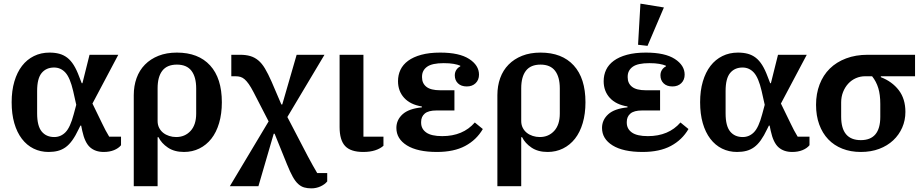

<svg xmlns="http://www.w3.org/2000/svg" viewBox="-20 -823 5075 1055"><path d="M645 -25Q631 -8 606.5 2Q582 12 550 12Q504 12 475 -13.5Q446 -39 432 -104L426 -133H422L412 -113Q395 -77 377.5 -52.5Q360 -28 340.5 -14Q321 0 298 6Q275 12 247 12Q202 12 164.5 -6.5Q127 -25 100 -60.5Q73 -96 58.5 -146.5Q44 -197 44 -261Q44 -325 59 -375.5Q74 -426 101 -461Q128 -496 166.5 -515Q205 -534 252 -534Q282 -534 306 -527.5Q330 -521 349.5 -506Q369 -491 385 -465.5Q401 -440 415 -402L429 -366H433L472 -522H630L488 -254L542 -143Q550 -126 560 -107Q570 -88 580 -72H645ZM382 -323Q365 -396 339.5 -424Q314 -452 277 -452Q234 -452 209 -422Q184 -392 184 -323V-200Q184 -131 209 -100.5Q234 -70 278 -70Q314 -70 340 -96.5Q366 -123 385 -195L399 -247Z M715 -300Q715 -351 730.5 -394Q746 -437 776.5 -468Q807 -499 851 -516.5Q895 -534 952 -534Q1070 -534 1134.5 -463.5Q1199 -393 1199 -261Q1199 -198 1184 -147Q1169 -96 1141.5 -61Q1114 -26 1075.5 -7Q1037 12 991 12Q938 12 902.5 -12Q867 -36 851 -69H846V200H715ZM948 -70Q996 -70 1027 -103.5Q1058 -137 1058 -199V-337Q1058 -400 1032 -434Q1006 -468 952 -468Q898 -468 872 -434.5Q846 -401 846 -338V-158Q846 -137 854.5 -120.5Q863 -104 877 -93Q891 -82 909.5 -76Q928 -70 948 -70Z M1456 -156 1373 -317Q1359 -344 1347 -361Q1335 -378 1324 -387.5Q1313 -397 1301 -400.5Q1289 -404 1274 -404H1251V-522H1299Q1331 -522 1355 -515Q1379 -508 1399 -491.5Q1419 -475 1436 -446.5Q1453 -418 1472 -375L1526 -249H1531L1610 -522H1763L1559 -180L1671 35Q1685 61 1698.5 85.5Q1712 110 1723 128H1778V174Q1764 191 1740.5 201.5Q1717 212 1691 212Q1669 212 1651.5 207Q1634 202 1618.5 188Q1603 174 1588.5 148Q1574 122 1557 80L1489 -88H1484L1400 200H1243Z M1977 -522V-72H2087V-22Q2069 -6 2041 3Q2013 12 1976 12Q1907 12 1876.5 -20.5Q1846 -53 1846 -125V-522Z M2381 12Q2274 12 2216 -24Q2158 -60 2158 -120Q2158 -164 2192 -195Q2226 -226 2298 -233V-238Q2235 -248 2201 -285Q2167 -322 2167 -377Q2167 -411 2180.5 -439.5Q2194 -468 2222.5 -489Q2251 -510 2295 -522Q2339 -534 2399 -534Q2504 -534 2558 -499Q2612 -464 2612 -413Q2612 -384 2593.5 -366Q2575 -348 2545 -348Q2514 -348 2496.5 -365Q2479 -382 2479 -409Q2479 -426 2487.5 -439Q2496 -452 2509 -458V-462Q2495 -468 2473 -472Q2451 -476 2418 -476Q2354 -476 2326.5 -456Q2299 -436 2299 -402V-398Q2299 -365 2323 -346Q2347 -327 2399 -327H2477V-216H2378Q2334 -216 2314 -199Q2294 -182 2294 -153V-149Q2294 -115 2322 -95Q2350 -75 2410 -75Q2524 -75 2589 -150L2633 -114Q2598 -54 2536 -21Q2474 12 2381 12Z M2713 -300Q2713 -351 2728.5 -394Q2744 -437 2774.5 -468Q2805 -499 2849 -516.5Q2893 -534 2950 -534Q3068 -534 3132.5 -463.5Q3197 -393 3197 -261Q3197 -198 3182 -147Q3167 -96 3139.5 -61Q3112 -26 3073.5 -7Q3035 12 2989 12Q2936 12 2900.5 -12Q2865 -36 2849 -69H2844V200H2713ZM2946 -70Q2994 -70 3025 -103.5Q3056 -137 3056 -199V-337Q3056 -400 3030 -434Q3004 -468 2950 -468Q2896 -468 2870 -434.5Q2844 -401 2844 -338V-158Q2844 -137 2852.5 -120.5Q2861 -104 2875 -93Q2889 -82 2907.5 -76Q2926 -70 2946 -70Z M3511 12Q3404 12 3346 -24Q3288 -60 3288 -120Q3288 -164 3322 -195Q3356 -226 3428 -233V-238Q3365 -248 3331 -285Q3297 -322 3297 -377Q3297 -411 3310.5 -439.5Q3324 -468 3352.5 -489Q3381 -510 3425 -522Q3469 -534 3529 -534Q3634 -534 3688 -499Q3742 -464 3742 -413Q3742 -384 3723.5 -366Q3705 -348 3675 -348Q3644 -348 3626.5 -365Q3609 -382 3609 -409Q3609 -426 3617.5 -439Q3626 -452 3639 -458V-462Q3625 -468 3603 -472Q3581 -476 3548 -476Q3484 -476 3456.5 -456Q3429 -436 3429 -402V-398Q3429 -365 3453 -346Q3477 -327 3529 -327H3607V-216H3508Q3464 -216 3444 -199Q3424 -182 3424 -153V-149Q3424 -115 3452 -95Q3480 -75 3540 -75Q3654 -75 3719 -150L3763 -114Q3728 -54 3666 -21Q3604 12 3511 12ZM3486 -577 3499 -803 3628 -782 3538 -571Z M4428 -25Q4414 -8 4389.5 2Q4365 12 4333 12Q4287 12 4258 -13.5Q4229 -39 4215 -104L4209 -133H4205L4195 -113Q4178 -77 4160.5 -52.5Q4143 -28 4123.5 -14Q4104 0 4081 6Q4058 12 4030 12Q3985 12 3947.5 -6.5Q3910 -25 3883 -60.5Q3856 -96 3841.5 -146.5Q3827 -197 3827 -261Q3827 -325 3842 -375.5Q3857 -426 3884 -461Q3911 -496 3949.5 -515Q3988 -534 4035 -534Q4065 -534 4089 -527.5Q4113 -521 4132.5 -506Q4152 -491 4168 -465.5Q4184 -440 4198 -402L4212 -366H4216L4255 -522H4413L4271 -254L4325 -143Q4333 -126 4343 -107Q4353 -88 4363 -72H4428ZM4165 -323Q4148 -396 4122.5 -424Q4097 -452 4060 -452Q4017 -452 3992 -422Q3967 -392 3967 -323V-200Q3967 -131 3992 -100.5Q4017 -70 4061 -70Q4097 -70 4123 -96.5Q4149 -123 4168 -195L4182 -247Z M4820 -404V-399Q4882 -375 4918.5 -327.5Q4955 -280 4955 -208Q4955 -162 4937.5 -122Q4920 -82 4888 -52Q4856 -22 4811 -5Q4766 12 4710 12Q4654 12 4608.5 -6Q4563 -24 4531 -57.5Q4499 -91 4481.5 -139Q4464 -187 4464 -247Q4464 -308 4483.5 -359Q4503 -410 4539.5 -446Q4576 -482 4629 -502Q4682 -522 4748 -522H5008V-404ZM4710 -53Q4817 -53 4817 -181V-252Q4817 -303 4806 -339Q4795 -375 4772 -404H4734Q4707 -404 4683 -393.5Q4659 -383 4641 -363.5Q4623 -344 4612.5 -317.5Q4602 -291 4602 -260V-182Q4602 -53 4710 -53Z"/></svg>

Font: IBM Plex Serif SmBld
Style: Regular
Weight: 600
Designer: Mike Abbink, Paul van der Laan, Pieter van Rosmalen
Foundry: Bold Monday
Version: Version 3.001